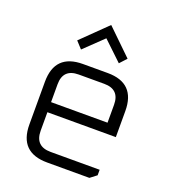

<svg xmlns="http://www.w3.org/2000/svg" viewBox="-136 -848 844 949"><g transform="rotate(20 286.0 -373.5)"><path d="M74 -147V-371Q74 -518 221 -518H351Q497 -518 497 -371V-234H137V-137Q137 -55 219 -55H477V-26L443 0H221Q74 0 74 -147ZM137 -287H434V-381Q434 -462 353 -462H219Q137 -462 137 -381ZM154 -618 286 -747 419 -618 386 -582 286 -677 187 -582Z"/></g></svg>

Font: Oxanium ExtraLight Light
Style: Regular
Weight: 300
Version: Version 2.000